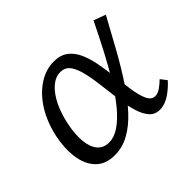

<svg xmlns="http://www.w3.org/2000/svg" viewBox="-100 -583 748 748"><g transform="rotate(-45 274.0 -209.0)"><path d="M163 6.3Q112.4 6.3 84 -23.3Q55.5 -52.8 48.7 -102.6Q41.8 -152.5 54.5 -211.5Q68.6 -274.3 98.4 -321.2Q128.1 -368.2 168.4 -394.3Q208.6 -420.5 252.5 -420.5Q287.9 -420.5 310.4 -403.9Q332.8 -387.4 345.9 -359.4Q358.9 -331.4 366.1 -295.5Q373.3 -259.7 377.7 -220.2Q383.2 -175.5 388.6 -135.3Q394.1 -95.2 405.2 -70.2Q416.4 -45.2 437.3 -45.2Q451.7 -45.2 466.5 -55.6Q481.2 -66 495.8 -80.1L515.3 -55Q496.3 -32.8 468.5 -13.8Q440.6 5.2 412.7 5.2Q385.8 5.2 369.5 -13.3Q353.3 -31.8 343.9 -61.8Q334.5 -91.8 329.4 -128.1Q324.4 -164.4 320.4 -200Q314.9 -251.7 306.6 -290.7Q298.4 -329.7 283.6 -351.5Q268.8 -373.4 241.1 -373.4Q214.3 -373.4 189.9 -352Q165.5 -330.5 147.4 -293.2Q129.3 -255.9 119.5 -207.8Q110 -159.5 113.5 -122.9Q117.1 -86.2 134.3 -65.4Q151.5 -44.6 182.6 -44.6Q210.5 -44.6 239.3 -64Q268.1 -83.4 297.3 -118.2Q326.5 -153 356 -200.7Q385.5 -248.5 415.4 -305.2Q445.2 -362 475.5 -424.2L525.2 -406Q488.9 -338.7 454.7 -277.3Q420.5 -215.8 386.1 -163.9Q351.7 -111.9 316.6 -74Q281.5 -36 243.4 -14.9Q205.3 6.3 163 6.3Z"/></g></svg>

Font: Ysabeau
Style: Bold Italic
Weight: 700
Italic angle: -12°
Designer: Christian Thalmann (Catharsis Fonts)
Version: Version 2.002